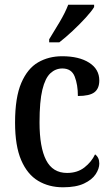

<svg xmlns="http://www.w3.org/2000/svg" viewBox="-20 -786 475 816"><path d="M248 10Q188 10 142 -17.5Q96 -45 70 -105.5Q44 -166 44 -265Q44 -372 70.5 -433.5Q97 -495 142 -521Q187 -547 244 -547Q316 -547 359 -519.5Q402 -492 402 -444Q402 -410 381.5 -394Q361 -378 311 -378Q311 -426 297.5 -460.5Q284 -495 245 -495Q216 -495 194 -474.5Q172 -454 160 -404.5Q148 -355 148 -266Q148 -160 176 -105.5Q204 -51 265 -51Q309 -51 339 -74.5Q369 -98 384 -130Q402 -117 402 -91Q402 -69 386.5 -45.5Q371 -22 337 -6Q303 10 248 10ZM189 -619Q210 -653 233.5 -692.5Q257 -732 270 -766H380V-756Q370 -739 344.5 -711Q319 -683 288.5 -654.5Q258 -626 232 -606H189Z"/></svg>

Font: Noto Serif Armenian Condensed Medium
Style: Regular
Weight: 500
Width: 3
Designer: Monotype Design Team
Foundry: Monotype Imaging Inc.
Version: Version 2.008; ttfautohint (v1.8.4.7-5d5b)